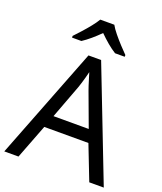

<svg xmlns="http://www.w3.org/2000/svg" viewBox="-168 -1050 975 1157"><g transform="rotate(20 319.5 -472.0)"><path d="M545 0 459 -221H176L91 0H0L279 -717H360L638 0ZM352 -517Q349 -525 342 -546Q335 -567 328.5 -589.5Q322 -612 318 -624Q313 -604 307.5 -583.5Q302 -563 296.5 -546Q291 -529 287 -517L206 -301H432ZM362 -944Q374 -922 396.5 -894.5Q419 -867 443.5 -840.5Q468 -814 487 -795V-784H425Q399 -800 371 -823.5Q343 -847 316 -874Q289 -847 262 -824Q235 -801 209 -784H149V-795Q168 -815 191.5 -841Q215 -867 237 -894.5Q259 -922 272 -944Z"/></g></svg>

Font: Noto Sans Gurmukhi
Style: Regular
Weight: 400
Designer: Jelle Bosma - Monotype Design Team
Foundry: Monotype Imaging Inc.
Version: Version 2.003